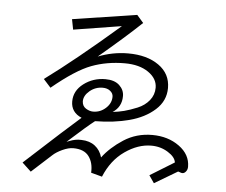

<svg xmlns="http://www.w3.org/2000/svg" viewBox="-55 -825 1111 943"><g transform="rotate(5 500.0 -353.0)"><path d="M85.9 10.7Q299.8 -185.5 355.5 -233.4Q302.7 -255.9 302.7 -309.6Q302.7 -362.3 349.1 -397.5Q395.5 -432.6 456.1 -432.6Q501 -432.6 524.9 -410.2Q548.8 -387.7 548.8 -357.4Q548.8 -303.7 504.9 -275.4Q533.2 -278.3 561.5 -285.6Q589.8 -293 625.5 -307.6Q661.1 -322.3 683.1 -349.6Q705.1 -377 705.1 -412.1Q705.1 -457 660.6 -487.8Q616.2 -518.6 543.9 -518.6Q456.1 -518.6 380.4 -490.2Q304.7 -461.9 190.4 -367.2L154.3 -407.2Q300.8 -514.6 513.7 -699.2L276.4 -661.1L266.6 -711.9L584 -760.7L616.2 -723.6Q537.1 -648.4 408.2 -540Q480.5 -568.4 556.6 -568.4Q649.4 -568.4 707.5 -527.3Q765.6 -486.3 765.6 -416Q765.6 -352.5 716.3 -308.1Q667 -263.7 591.3 -243.7Q515.6 -223.6 422.9 -222.7Q384.8 -193.4 292 -109.4Q293 -109.4 306.2 -114.7Q319.3 -120.1 334 -123Q348.6 -126 365.2 -125Q405.3 -124 431.6 -103.5Q458 -83 467.8 -47.9Q505.9 -98.6 568.4 -139.2Q630.9 -179.7 709 -179.7Q787.1 -179.7 842.3 -139.6Q897.5 -99.6 897.5 -39.1Q897.5 -25.4 889.6 -15.6Q881.8 -5.9 872.1 -5.9Q867.2 -5.9 860.4 -8.8Q853.5 -11.7 850.6 -11.7L737.3 55.7L711.9 18.6L831.1 -54.7Q828.1 -81.1 791.5 -104Q754.9 -127 709 -127Q643.6 -127 579.1 -82Q514.6 -37.1 480.5 45.9L425.8 31.2Q428.7 -17.6 405.3 -49.3Q381.8 -81.1 328.1 -81.1Q304.7 -81.1 274.9 -67.4Q245.1 -53.7 227.5 -37.1L129.9 51.8ZM354.5 -314.5Q355.5 -291 373.5 -279.8Q391.6 -268.6 409.2 -268.6Q444.3 -268.6 471.2 -293Q498 -317.4 498 -349.6Q498 -366.2 483.4 -377.9Q468.8 -389.6 446.3 -389.6Q410.2 -389.6 382.3 -366.2Q354.5 -342.8 354.5 -314.5Z"/></g></svg>

Font: Gothic A1 Light
Style: Regular
Weight: 300
Version: Version 2.50